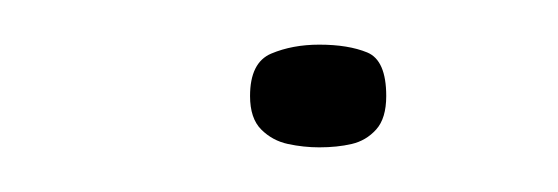

<svg xmlns="http://www.w3.org/2000/svg" viewBox="-20 -65 250 86"><path d="M92 -22Q92 -37 101.5 -41Q111 -45 123 -45Q136 -45 144.5 -41.5Q153 -38 153 -22Q153 -12 148.5 -7Q144 -2 137.5 -0.5Q131 1 123 1Q116 1 109 -0.5Q102 -2 97 -7Q92 -12 92 -22Z"/></svg>

Font: Genos Thin Light
Style: Regular
Weight: 300
Version: Version 1.010